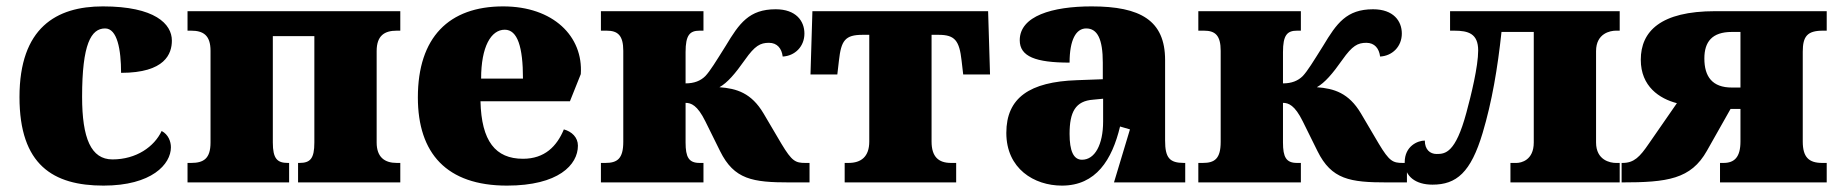

<svg xmlns="http://www.w3.org/2000/svg" viewBox="-20 -571 5757 601"><path d="M304 10C455 10 515 -57 515 -110C515 -128 507 -150 486 -161C463 -112 407 -72 332 -72C265 -72 237 -138 237 -268C237 -433 265 -482 309 -482C347 -482 359 -416 359 -343C497 -343 518 -403 518 -444C518 -496 465 -551 302 -551C156 -551 41 -484 41 -267C41 -55 146 10 304 10Z M885 0V-61H881C848 -61 834 -74 834 -125V-458H964V-125C964 -74 951 -61 917 -61H913V0H1233V-61H1222C1184 -61 1159 -79 1159 -125V-411C1159 -460 1184 -475 1222 -475H1233V-536H567V-475H578C616 -475 639 -461 639 -412V-125C639 -74 617 -61 578 -61H567V0Z M1567 10C1728 10 1789 -55 1789 -115C1789 -141 1770 -159 1745 -166C1723 -113 1685 -74 1617 -74C1531 -74 1487 -129 1484 -254H1764L1798 -339C1806 -457 1712 -551 1555 -551C1385 -551 1288 -454 1288 -266C1288 -91 1378 10 1567 10ZM1486 -325C1486 -425 1517 -478 1560 -478C1600 -478 1617 -424 1617 -325Z M2182 0V-61H2170C2136 -61 2126 -79 2126 -125V-249C2143 -249 2163 -242 2188 -191L2234 -98C2278 -9 2336 0 2452 0H2514V-61H2501C2470 -61 2459 -66 2426 -121L2370 -216C2332 -280 2286 -294 2232 -298C2257 -312 2281 -340 2312 -384C2343 -428 2360 -437 2387 -437C2413 -437 2427 -419 2430 -394C2468 -396 2498 -425 2498 -466C2498 -505 2472 -542 2408 -542C2325 -542 2294 -498 2252 -428C2220 -377 2203 -349 2188 -333C2173 -318 2153 -310 2126 -310V-408C2126 -461 2139 -475 2170 -475H2182V-536H1861V-475H1879C1914 -475 1931 -460 1931 -412V-127C1931 -74 1912 -61 1875 -61H1861V0Z M2973 0V-61H2957C2918 -61 2896 -80 2896 -128V-462H2918C2969 -462 2983 -444 2990 -381L2995 -338H3079L3073 -536H2523L2517 -338H2601L2606 -381C2613 -444 2625 -462 2680 -462H2701V-128C2701 -80 2675 -61 2636 -61H2624V0Z M3304 10C3411 10 3461 -71 3486 -175L3517 -166L3467 0H3690V-61H3686C3641 -61 3627 -77 3627 -131V-383C3627 -507 3550 -551 3397 -551C3274 -551 3172 -521 3172 -445C3172 -394 3222 -375 3328 -375C3328 -446 3348 -482 3380 -482C3415 -482 3432 -449 3432 -375V-323L3351 -320C3203 -315 3130 -265 3130 -155C3130 -43 3217 10 3304 10ZM3367 -71C3340 -71 3328 -99 3328 -152C3328 -220 3346 -255 3402 -259L3433 -262V-191C3433 -118 3407 -71 3367 -71Z M4052 0V-61H4040C4006 -61 3996 -79 3996 -125V-249C4013 -249 4033 -242 4058 -191L4104 -98C4148 -9 4206 0 4322 0H4384V-61H4371C4340 -61 4329 -66 4296 -121L4240 -216C4202 -280 4156 -294 4102 -298C4127 -312 4151 -340 4182 -384C4213 -428 4230 -437 4257 -437C4283 -437 4297 -419 4300 -394C4338 -396 4368 -425 4368 -466C4368 -505 4342 -542 4278 -542C4195 -542 4164 -498 4122 -428C4090 -377 4073 -349 4058 -333C4043 -318 4023 -310 3996 -310V-408C3996 -461 4009 -475 4040 -475H4052V-536H3731V-475H3749C3784 -475 3801 -460 3801 -412V-127C3801 -74 3782 -61 3745 -61H3731V0Z M4464 7C4539 7 4584 -31 4621 -155C4650 -252 4668 -358 4680 -471H4781V-125C4781 -69 4741 -61 4727 -61H4708V0H5050V-61H5038C5021 -61 4976 -69 4976 -125V-411C4976 -467 5021 -475 5038 -475H5050V-536H4519V-475H4532C4576 -475 4607 -466 4607 -413C4607 -363 4585 -273 4570 -218C4536 -92 4504 -89 4477 -89C4456 -89 4440 -103 4440 -131C4418 -131 4377 -114 4377 -63C4377 -19 4411 7 4464 7Z M5056 0C5199 0 5273 -10 5323 -99L5397 -230H5428V-128C5428 -79 5409 -61 5375 -61H5364V0H5698V-61H5684C5642 -61 5623 -79 5623 -128V-409C5623 -457 5637 -475 5686 -475H5698V-536H5349C5178 -536 5116 -473 5116 -384C5116 -300 5175 -262 5229 -248L5141 -121C5113 -80 5095 -61 5059 -61H5056ZM5401 -297C5340 -297 5315 -331 5315 -388C5315 -440 5339 -471 5401 -471H5428V-297Z"/></svg>

Font: UArctic Serif Black
Style: Regular
Weight: 900
Designer: Customization by Puisto advertising & original work Monotype Design Team
Foundry: Monotype Imaging Inc.
Version: Version 2.004